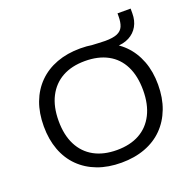

<svg xmlns="http://www.w3.org/2000/svg" viewBox="-143 -984 1160 1142"><g transform="rotate(-20 436.5 -412.5)"><path d="M437 9Q353 9 286.5 -16Q220 -41 172.5 -88Q125 -135 100 -202Q75 -269 75 -352Q75 -436 100 -502.5Q125 -569 172.5 -616.5Q220 -664 287 -689Q354 -714 437 -714Q520 -714 587 -689Q654 -664 701 -617Q748 -570 773.5 -503.5Q799 -437 799 -354Q799 -270 773.5 -203Q748 -136 701 -88.5Q654 -41 587 -16Q520 9 437 9ZM437 -71Q521 -71 580.5 -104Q640 -137 672 -200.5Q704 -264 704 -353Q704 -443 672.5 -506Q641 -569 581 -601.5Q521 -634 437 -634Q353 -634 293.5 -601Q234 -568 201.5 -505Q169 -442 169 -352Q169 -263 201 -200Q233 -137 293 -104Q353 -71 437 -71ZM557 -651 502 -709Q527 -708 551.5 -706.5Q576 -705 592 -705Q642 -705 669 -716.5Q696 -728 706.5 -752.5Q717 -777 717 -816V-834H800V-804Q800 -758 780.5 -723.5Q761 -689 725 -670Q689 -651 639 -651Z"/></g></svg>

Font: Nunito Sans 10pt SemiExpanded
Style: Regular
Weight: 400
Width: 6
Designer: Vernon Adams
Foundry: Vernon Adams
Version: Version 3.101;gftools[0.9.27]